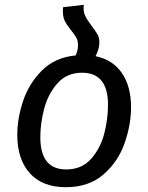

<svg xmlns="http://www.w3.org/2000/svg" viewBox="-20 -768 618 800"><path d="M526 -321Q526 -248 499 -171Q472 -94 411 -41Q350 12 254 12Q157 12 104.5 -46Q52 -104 52 -206Q52 -275 76.5 -348Q101 -421 155.5 -475Q210 -529 295 -537Q305 -557 305 -580Q305 -598 298 -611Q291 -624 276 -642Q259 -663 250.5 -679.5Q242 -696 242 -721Q242 -732 243 -738L329 -748Q326 -721 334.5 -703Q343 -685 362 -660Q378 -639 386 -625Q394 -611 394 -591Q394 -564 378 -534Q450 -519 488 -463.5Q526 -408 526 -321ZM430 -331Q430 -465 322 -465Q259 -465 220 -421.5Q181 -378 164.5 -316.5Q148 -255 148 -196Q148 -62 256 -62Q320 -62 359 -105.5Q398 -149 414 -210Q430 -271 430 -331Z"/></svg>

Font: FiraGO
Style: Italic
Weight: 400
Italic angle: -8°
Designer: bBox Type GmbH
Foundry: bBox Type GmbH
Version: Version 1.001